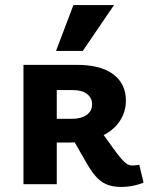

<svg xmlns="http://www.w3.org/2000/svg" viewBox="-20 -730 596 761"><path d="M73 0V-473H284Q379 -473 429 -435.5Q479 -398 479 -331Q479 -284 452 -246Q425 -208 373.5 -186.5Q322 -165 249 -165H145V-259H264Q302 -259 323.5 -274.5Q345 -290 345 -316Q345 -342 325 -357.5Q305 -373 268 -373H205V0ZM461 11Q425 11 400.5 0Q376 -11 356.5 -34.5Q337 -58 316 -96L265 -185L372 -221L429 -142Q449 -114 462 -99.5Q475 -85 484.5 -79.5Q494 -74 506 -74Q513 -74 519.5 -75Q526 -76 532 -77L549 -6Q526 3 504 7Q482 11 461 11ZM202 -528 271 -710H432L308 -528Z"/></svg>

Font: Ysabeau SC ExtraBold
Style: Regular
Weight: 800
Designer: Christian Thalmann (Catharsis Fonts)
Version: Version 2.001;gftools[0.9.30]; featfreeze: smcp